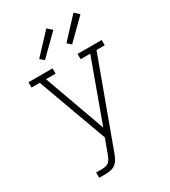

<svg xmlns="http://www.w3.org/2000/svg" viewBox="-230 -1082 1059 1195"><g transform="rotate(-30 300.0 -485.0)"><path d="M121 0V-38H165Q178 -38 192 -41.5Q206 -45 215.5 -55Q225 -65 230.5 -77.5Q236 -90 241 -103L277 -200L96 -697H37V-735H210V-697H141L299 -258L459 -697H390V-735H563V-697H504L281 -90Q274 -71 265 -52.5Q256 -34 240.5 -21Q225 -8 205 -4Q185 0 165 0ZM390 -803 363 -827 496 -970 529 -940ZM195 -803 167 -827 301 -970 334 -940Z"/></g></svg>

Font: Iosevka Etoile Extralight
Style: Regular
Weight: 200
Designer: Belleve Invis
Foundry: Belleve Invis
Version: Version 22.1.2; ttfautohint (v1.8.4)